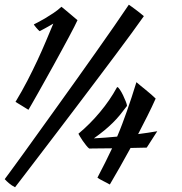

<svg xmlns="http://www.w3.org/2000/svg" viewBox="-25 -729 775 818"><path d="M523.9 -709Q528.8 -705.6 536.4 -700.2Q543.9 -694.8 552.7 -688.2Q561.5 -681.6 570.8 -674.3Q580.1 -667 587.9 -660.2Q567.4 -630.9 535.9 -587.9Q504.4 -544.9 466.1 -493.7Q427.7 -442.4 384.8 -385.5Q341.8 -328.6 298.8 -271.7Q255.9 -214.8 214.8 -161.1Q173.8 -107.4 139.2 -62Q104.5 -16.6 78.4 17.6Q52.2 51.8 39.1 68.8Q24.9 61.5 13.7 52Q2.4 42.5 -4.9 34.2Q2 24.9 22.5 -2.9Q43 -30.8 72.8 -72Q102.5 -113.3 139.9 -165.3Q177.2 -217.3 218.3 -274.4Q259.3 -331.5 301.8 -391.1Q344.2 -450.7 384.5 -507.8Q424.8 -564.9 460.7 -616.5Q496.6 -668 523.9 -709ZM516.1 -277.8Q500.5 -256.8 486.1 -239.3Q471.7 -221.7 455.3 -205.6Q439 -189.5 419.7 -173.6Q400.4 -157.7 375 -139.6Q423.8 -142.1 474.1 -147Q485.4 -173.3 495.6 -200.4Q505.9 -227.5 515.9 -256.1Q525.9 -284.7 535.9 -314.9Q545.9 -345.2 556.2 -378.9Q562.5 -373 573.5 -364.3Q584.5 -355.5 596.4 -345.7Q608.4 -335.9 619.6 -326.2Q630.9 -316.4 638.2 -309.1Q622.6 -273.9 603.3 -235.6Q584 -197.3 563.5 -157.7Q584 -160.2 604 -163.3Q624 -166.5 645 -169.9L600.1 -100.1L531.2 -98.6Q507.8 -55.7 485.4 -16.4Q462.9 22.9 442.9 57.1Q439 54.7 430.9 50.5Q422.9 46.4 414.3 42Q405.8 37.6 398.9 33.7Q392.1 29.8 390.1 27.8Q407.7 -5.9 423.1 -36.4Q438.5 -66.9 452.6 -97.2Q423.3 -96.7 398.2 -96.7Q373 -96.7 355 -96.2Q349.1 -100.6 341.8 -109.9Q334.5 -119.1 327.6 -128.9Q320.8 -138.7 315.7 -147.5Q310.5 -156.2 309.1 -159.2Q358.9 -200.7 401.1 -251.5Q443.4 -302.2 472.2 -355Q473.6 -357.9 475.1 -357.9Q478.5 -357.9 485.6 -347.4Q492.7 -336.9 499.3 -323.2Q505.9 -309.6 511 -296.4Q516.1 -283.2 516.1 -277.8ZM305.2 -643.1Q301.3 -634.3 291.5 -615Q281.7 -595.7 267.8 -569.8Q253.9 -543.9 237.3 -513.4Q220.7 -482.9 203.4 -451.4Q186 -419.9 168.9 -389.4Q151.9 -358.9 137.5 -333.3Q123 -307.6 112.1 -288.6Q101.1 -269.5 96.2 -261.2Q93.3 -263.2 85.4 -267.8Q77.6 -272.5 68.8 -278.1Q60.1 -283.7 52 -288.3Q43.9 -293 41 -294.9Q68.8 -340.8 92 -385.7Q115.2 -430.7 134.8 -472.7Q154.3 -514.6 170.9 -554Q187.5 -593.3 202.1 -628.4Q192.4 -622.6 183.1 -617.4Q173.8 -612.3 166 -607.9Q158.2 -603.5 152.3 -600.6Q146.5 -597.7 144 -596.2Q142.1 -597.2 137.9 -601.6Q133.8 -606 129.6 -610.8Q125.5 -615.7 122.3 -619.9Q119.1 -624 119.1 -625Q122.6 -627 135.7 -633.5Q148.9 -640.1 166.3 -650.4Q183.6 -660.6 202.6 -673.3Q221.7 -686 236.8 -700.2Q243.7 -694.8 254.2 -686Q264.6 -677.2 275.4 -668.2Q286.1 -659.2 294.4 -652.1Q302.7 -645 305.2 -643.1Z"/></svg>

Font: Yesteryear
Style: Regular
Weight: 400
Designer: Astigmatic (AOETI)
Foundry: Astigmatic (AOETI)
Version: Version 1.000